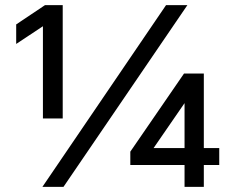

<svg xmlns="http://www.w3.org/2000/svg" viewBox="-20 -727 903 747"><path d="M224 -266H147V-672L215 -670L43 -556V-632L155 -707H224ZM227 0H145L626 -707H709ZM734 -378 550 -111 528 -151H833V-85H487V-137L696 -441H773V0H698V-387Z"/></svg>

Font: 42dot Sans Light SemiBold
Style: Regular
Weight: 600
Version: Version 1.000